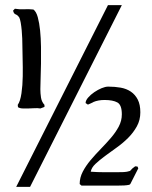

<svg xmlns="http://www.w3.org/2000/svg" viewBox="-20 -721 590 747"><path d="M38 -687Q56 -684 74 -685Q92 -686 110 -684Q121 -676 127 -654Q133 -632 136 -602.5Q139 -573 139.5 -539Q140 -505 139.5 -473.5Q139 -442 138 -415.5Q137 -389 137 -374Q137 -358 139.5 -341.5Q142 -325 153 -313V-305L137 -299Q126 -301 113.5 -300Q101 -299 90 -299Q82 -299 70 -299Q58 -299 50 -304L49 -313Q59 -327 63.5 -358Q68 -389 68.5 -424.5Q69 -460 68 -493.5Q67 -527 67 -547Q67 -556 66.5 -571Q66 -586 64.5 -602.5Q63 -619 60.5 -633.5Q58 -648 54 -655V-654Q49 -662 41 -665Q33 -668 31 -680ZM526 -284Q526 -254 512.5 -229.5Q499 -205 478.5 -184.5Q458 -164 434 -147Q410 -130 388.5 -114Q367 -98 351.5 -83.5Q336 -69 333 -53Q359 -51 384.5 -51Q410 -51 436 -51Q449 -51 461.5 -51.5Q474 -52 486 -56Q494 -66 506 -74L515 -73L518 -66L487 -5L483 -2Q473 0 463 0.5Q453 1 442 1H297L290 -5Q290 -30 302 -53Q314 -76 332.5 -98Q351 -120 372 -141.5Q393 -163 411.5 -184.5Q430 -206 442 -228.5Q454 -251 454 -276Q454 -313 436.5 -322.5Q419 -332 387 -332Q362 -332 343 -324H344Q339 -322 333.5 -319Q328 -316 322 -314L313 -320Q313 -330 323 -341.5Q333 -353 347 -362.5Q361 -372 375.5 -378Q390 -384 401 -384Q427 -384 449.5 -380Q472 -376 489 -364.5Q506 -353 516 -333.5Q526 -314 526 -284ZM97 6H43L400 -701H454Z"/></svg>

Font: Augsburger Schrift CAT
Style: Regular
Weight: 400
Designer: Peter Wiegel nach Roos&Junge Offenbach
Foundry: CAT-Fonts, Peter Wiegel
Version: Version 1.000